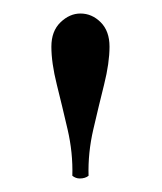

<svg xmlns="http://www.w3.org/2000/svg" viewBox="-20 -702 239 284"><path d="M87 -442Q88 -476 80 -510.5Q72 -545 64 -577Q56 -609 56 -633Q56 -656 69.5 -669Q83 -682 99 -682Q116 -682 129 -669Q142 -656 142 -633Q142 -609 134 -577Q126 -545 118 -510.5Q110 -476 111 -442Q106 -438 98 -438Q92 -438 87 -442Z"/></svg>

Font: Sedan SC
Style: Regular
Weight: 400
Designer: Sebastian Salazar
Foundry: Sebastian Salazar
Version: Version 1.100; ttfautohint (v1.8.4.7-5d5b)